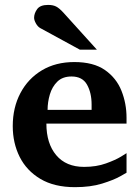

<svg xmlns="http://www.w3.org/2000/svg" viewBox="-20 -754 569 786"><path d="M287.1 12.2Q202.1 12.2 145.5 -21.5Q88.9 -55.2 60.5 -111.8Q32.2 -168.5 32.2 -237.8Q32.2 -313.5 63.5 -372.8Q94.7 -432.1 151.4 -466.1Q208 -500 284.2 -500Q362.8 -500 409.7 -467.3Q456.5 -434.6 477.3 -382.3Q498 -330.1 498 -272Q498 -266.1 498 -260Q498 -253.9 498 -248H169.9Q169.9 -166.5 210.2 -118.7Q250.5 -70.8 324.2 -70.8Q374.5 -70.8 413.8 -85Q453.1 -99.1 475.6 -113Q498 -127 498 -127V-46.9Q498 -46.9 471.7 -32Q445.3 -17.1 397.9 -2.4Q350.6 12.2 287.1 12.2ZM174.8 -304.2H355V-326.2Q355 -374 336.2 -407.5Q317.4 -440.9 272.9 -440.9Q236.3 -440.9 214.8 -419.9Q193.4 -398.9 184.1 -367.4Q174.8 -335.9 174.8 -304.2ZM376.5 -550.8H306.6L144.5 -639.2Q134.3 -645 127 -658.2Q119.6 -671.4 119.6 -681.2Q119.6 -699.2 132.1 -716.6Q144.5 -733.9 176.8 -733.9Q196.8 -733.9 209.7 -727.3Q222.7 -720.7 239.7 -702.1Z"/></svg>

Font: Charis
Style: Bold
Weight: 700
Designer: Walt Agee, Miriam Martin, Annie Olsen, Victor Gaultney, Lorna Priest, Alan Ward, Bob Hallissy, Martin Hosken, Sharon Cor
Foundry: SIL Global
Version: Version 7.000